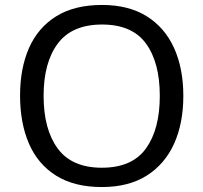

<svg xmlns="http://www.w3.org/2000/svg" viewBox="-20 -745 821 775"><path d="M720 -358Q720 -247 682.5 -164.5Q645 -82 572 -36Q499 10 391 10Q280 10 206.5 -36Q133 -82 97 -165Q61 -248 61 -359Q61 -469 97 -551Q133 -633 206.5 -679Q280 -725 392 -725Q499 -725 572 -679.5Q645 -634 682.5 -551.5Q720 -469 720 -358ZM156 -358Q156 -223 213 -145.5Q270 -68 391 -68Q513 -68 569 -145.5Q625 -223 625 -358Q625 -493 569 -569.5Q513 -646 392 -646Q271 -646 213.5 -569.5Q156 -493 156 -358Z"/></svg>

Font: Noto Sans Tifinagh SIL
Style: Regular
Weight: 400
Designer: JamraPatel
Foundry: JamraPatel LLC
Version: Version 2.006; ttfautohint (v1.8.4.7-5d5b)